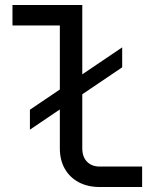

<svg xmlns="http://www.w3.org/2000/svg" viewBox="-20 -750 640 770"><path d="M100 -230V-310L470 -560V-480ZM380 0Q332 0 296 -19Q260 -38 240 -73Q220 -108 220 -155V-648H30V-730H310V-155Q310 -121 329 -101.5Q348 -82 380 -82H550V0Z"/></svg>

Font: JetBrains Mono
Style: Regular
Weight: 400
Monospace: yes
Designer: Philipp Nurullin, Konstantin Bulenkov
Foundry: JetBrains
Version: Version 2.305